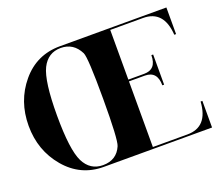

<svg xmlns="http://www.w3.org/2000/svg" viewBox="-111 -828 1150 993"><g transform="rotate(-20 464.0 -332.0)"><path d="M302.7 -664.1Q302.7 -664.1 888.7 -664.1V-517.6H878.9Q870.1 -654.3 756.8 -654.3H576.2V-380.9H663.1Q731.4 -380.9 731.4 -459H741.2V-293H731.4Q731.4 -371.1 663.1 -371.1H576.2V-9.8H766.6Q879.9 -9.8 888.7 -146.5H898.4V0H302.7Q175.8 0 92.8 -98.1Q9.8 -196.3 9.8 -332Q9.8 -467.8 91.8 -565.9Q173.8 -664.1 302.7 -664.1ZM199.2 -587.9Q166 -520.5 166 -332Q166 -143.6 199.2 -76.2Q232.4 -9.8 302.7 -9.8Q377.9 -9.8 406.2 -76.2Q419.9 -108.4 419.9 -332Q419.9 -560.1 406.2 -587.9Q373 -654.3 302.7 -654.3Q232.4 -654.3 199.2 -587.9Z"/></g></svg>

Font: spinweradC
Style: Bold
Weight: 700
Width: 7
Version: Version 0.3